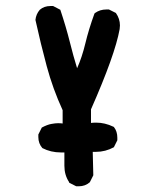

<svg xmlns="http://www.w3.org/2000/svg" viewBox="-20 -492 540 648"><path d="M197.3 67.4V22.5Q191.4 22.5 185.5 22.5Q151.4 22.5 123 7.8Q109.4 -7.8 109.4 -29.3Q109.4 -32.2 109.4 -38.1L121.1 -61.5Q139.6 -71.3 153.3 -73.7Q167 -76.2 175.8 -76.2Q184.6 -76.2 191.4 -75.2V-120.1Q158.2 -192.4 137.7 -268.6Q117.2 -344.7 99.6 -424.8Q101.6 -444.3 114.3 -459Q128.9 -471.7 150.4 -471.7Q153.3 -471.7 159.2 -471.7L183.6 -459Q203.1 -400.4 215.3 -351.6Q227.5 -302.7 240.2 -261.7Q256.8 -298.8 268.1 -345.7Q279.3 -392.6 298.8 -446.3L300.8 -448.2Q317.4 -460 338.9 -460Q341.8 -460 347.7 -460L371.1 -448.2Q384.8 -428.7 384.8 -406.2Q384.8 -400.4 383.8 -393.6Q368.2 -306.6 287.1 -123V-77.1Q294.9 -78.1 304.7 -78.1Q334 -78.1 362.3 -64.5L364.3 -63.5Q376 -48.8 376 -27.3Q376 -24.4 376 -18.6L364.3 4.9Q335.9 20.5 303.7 20.5Q298.8 20.5 293 20.5L294.9 99.6L283.2 123Q267.6 136.7 246.1 136.7Q243.2 136.7 237.3 136.7L213.9 125L212.9 122.1Q197.3 98.6 197.3 67.4Z"/></svg>

Font: JasonHandwriting2
Style: SemiBold
Weight: 600
Version: Version 1.04.7